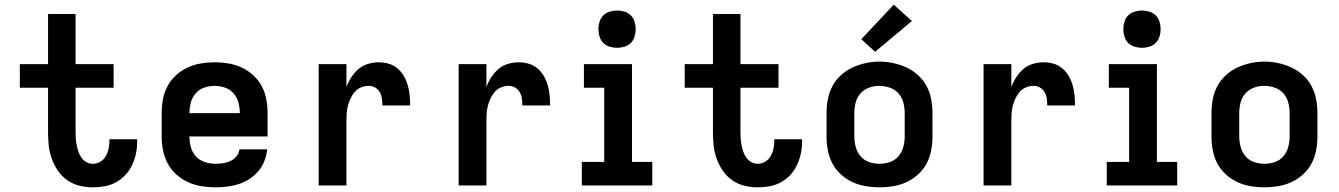

<svg xmlns="http://www.w3.org/2000/svg" viewBox="-20 -795 5740 823"><path d="M378 8Q349 8 320.5 1Q292 -6 268.5 -22.5Q245 -39 228.5 -63Q212 -87 202 -114.5Q192 -142 189 -170.5Q186 -199 186 -228V-419H65V-520H186V-735H304V-520H467V-419H304V-228Q304 -214 305 -199.5Q306 -185 309 -171Q312 -157 316.5 -143.5Q321 -130 329.5 -118.5Q338 -107 350.5 -100Q363 -93 378 -93Q395 -93 410 -102Q425 -111 433.5 -126Q442 -141 445.5 -158Q449 -175 449 -192Q449 -194 449 -195.5Q449 -197 449 -198H568Q568 -195 568 -192.5Q568 -190 568 -187Q568 -161 562.5 -135.5Q557 -110 546 -87Q535 -64 517.5 -45Q500 -26 477 -13.5Q454 -1 428.5 3.5Q403 8 378 8Z M903 8Q873 8 843 3Q813 -2 785.5 -14.5Q758 -27 735.5 -47.5Q713 -68 699 -94Q685 -120 679 -150Q673 -180 673 -210V-310Q673 -340 678.5 -369.5Q684 -399 698 -425.5Q712 -452 734.5 -472.5Q757 -493 784 -505.5Q811 -518 840.5 -523Q870 -528 900 -528Q930 -528 959.5 -523Q989 -518 1016 -505.5Q1043 -493 1065.5 -472.5Q1088 -452 1102 -425.5Q1116 -399 1121.5 -369.5Q1127 -340 1127 -310V-210H792Q792 -187 798 -164.5Q804 -142 819.5 -125Q835 -108 857.5 -100.5Q880 -93 903 -93Q919 -93 936 -95.5Q953 -98 968 -105Q983 -112 994 -125.5Q1005 -139 1006 -155H1125Q1123 -130 1113.5 -105.5Q1104 -81 1087.5 -61.5Q1071 -42 1049.5 -28Q1028 -14 1003.5 -6Q979 2 953.5 5Q928 8 903 8ZM792 -310H1008Q1008 -333 1002 -355.5Q996 -378 981 -395Q966 -412 944.5 -419.5Q923 -427 900 -427Q877 -427 855.5 -419.5Q834 -412 819 -395Q804 -378 798 -355.5Q792 -333 792 -310Z M1346 0V-520H1465V-422Q1473 -444 1486 -464Q1499 -484 1516.5 -499Q1534 -514 1557 -521Q1580 -528 1603 -528Q1625 -528 1646 -522Q1667 -516 1683.5 -502Q1700 -488 1711 -469Q1722 -450 1728 -429Q1734 -408 1736 -386.5Q1738 -365 1738 -343H1619Q1619 -358 1617 -372.5Q1615 -387 1608 -399.5Q1601 -412 1588.5 -419.5Q1576 -427 1561 -427Q1544 -427 1528 -420.5Q1512 -414 1501 -401.5Q1490 -389 1483 -374Q1476 -359 1471.5 -342.5Q1467 -326 1466 -309Q1465 -292 1465 -276V0Z M1946 0V-520H2065V-422Q2073 -444 2086 -464Q2099 -484 2116.5 -499Q2134 -514 2157 -521Q2180 -528 2203 -528Q2225 -528 2246 -522Q2267 -516 2283.5 -502Q2300 -488 2311 -469Q2322 -450 2328 -429Q2334 -408 2336 -386.5Q2338 -365 2338 -343H2219Q2219 -358 2217 -372.5Q2215 -387 2208 -399.5Q2201 -412 2188.5 -419.5Q2176 -427 2161 -427Q2144 -427 2128 -420.5Q2112 -414 2101 -401.5Q2090 -389 2083 -374Q2076 -359 2071.5 -342.5Q2067 -326 2066 -309Q2065 -292 2065 -276V0Z M2474 0V-101H2570V-419H2483V-520H2689V-101H2776V0ZM2625 -590Q2609 -590 2593 -595Q2577 -600 2566 -611Q2555 -622 2550 -638Q2545 -654 2545 -670Q2545 -686 2550 -702Q2555 -718 2566 -729Q2577 -740 2593 -745Q2609 -750 2625 -750Q2641 -750 2657 -745Q2673 -740 2684 -729Q2695 -718 2700 -702Q2705 -686 2705 -670Q2705 -654 2700 -638Q2695 -622 2684 -611Q2673 -600 2657 -595Q2641 -590 2625 -590Z M3228 8Q3199 8 3170.5 1Q3142 -6 3118.5 -22.5Q3095 -39 3078.5 -63Q3062 -87 3052 -114.5Q3042 -142 3039 -170.5Q3036 -199 3036 -228V-419H2915V-520H3036V-735H3154V-520H3317V-419H3154V-228Q3154 -214 3155 -199.5Q3156 -185 3159 -171Q3162 -157 3166.5 -143.5Q3171 -130 3179.5 -118.5Q3188 -107 3200.5 -100Q3213 -93 3228 -93Q3245 -93 3260 -102Q3275 -111 3283.5 -126Q3292 -141 3295.5 -158Q3299 -175 3299 -192Q3299 -194 3299 -195.5Q3299 -197 3299 -198H3418Q3418 -195 3418 -192.5Q3418 -190 3418 -187Q3418 -161 3412.5 -135.5Q3407 -110 3396 -87Q3385 -64 3367.5 -45Q3350 -26 3327 -13.5Q3304 -1 3278.5 3.5Q3253 8 3228 8Z M3750 8Q3720 8 3690.5 3Q3661 -2 3634 -14.5Q3607 -27 3584.5 -47.5Q3562 -68 3548 -94.5Q3534 -121 3528.5 -150.5Q3523 -180 3523 -210V-310Q3523 -340 3528.5 -369.5Q3534 -399 3548 -425.5Q3562 -452 3584.5 -472.5Q3607 -493 3634 -505.5Q3661 -518 3690.5 -524.5Q3720 -531 3750 -531Q3780 -531 3809.5 -524.5Q3839 -518 3866 -505.5Q3893 -493 3915.5 -472.5Q3938 -452 3952 -425.5Q3966 -399 3971.5 -369.5Q3977 -340 3977 -310V-210Q3977 -180 3971.5 -150.5Q3966 -121 3952 -94.5Q3938 -68 3915.5 -47.5Q3893 -27 3866 -14.5Q3839 -2 3809.5 3Q3780 8 3750 8ZM3750 -93Q3773 -93 3795 -100.5Q3817 -108 3831.5 -125.5Q3846 -143 3852 -165Q3858 -187 3858 -210V-310Q3858 -333 3852 -355.5Q3846 -378 3831 -395Q3816 -412 3793.5 -419.5Q3771 -427 3749 -427Q3726 -427 3704.5 -419Q3683 -411 3668 -394Q3653 -377 3647.5 -355Q3642 -333 3642 -310V-210Q3642 -187 3648 -165Q3654 -143 3668.5 -125.5Q3683 -108 3705 -100.5Q3727 -93 3750 -93ZM3731 -573 3672 -627 3811 -775 3889 -705Z M4196 0V-520H4315V-422Q4323 -444 4336 -464Q4349 -484 4366.5 -499Q4384 -514 4407 -521Q4430 -528 4453 -528Q4475 -528 4496 -522Q4517 -516 4533.5 -502Q4550 -488 4561 -469Q4572 -450 4578 -429Q4584 -408 4586 -386.5Q4588 -365 4588 -343H4469Q4469 -358 4467 -372.5Q4465 -387 4458 -399.5Q4451 -412 4438.5 -419.5Q4426 -427 4411 -427Q4394 -427 4378 -420.5Q4362 -414 4351 -401.5Q4340 -389 4333 -374Q4326 -359 4321.5 -342.5Q4317 -326 4316 -309Q4315 -292 4315 -276V0Z M4724 0V-101H4820V-419H4733V-520H4939V-101H5026V0ZM4875 -590Q4859 -590 4843 -595Q4827 -600 4816 -611Q4805 -622 4800 -638Q4795 -654 4795 -670Q4795 -686 4800 -702Q4805 -718 4816 -729Q4827 -740 4843 -745Q4859 -750 4875 -750Q4891 -750 4907 -745Q4923 -740 4934 -729Q4945 -718 4950 -702Q4955 -686 4955 -670Q4955 -654 4950 -638Q4945 -622 4934 -611Q4923 -600 4907 -595Q4891 -590 4875 -590Z M5400 8Q5370 8 5340.5 3Q5311 -2 5284 -14.5Q5257 -27 5234.5 -47.5Q5212 -68 5198 -94.5Q5184 -121 5178.5 -150.5Q5173 -180 5173 -210V-310Q5173 -340 5178.5 -369.5Q5184 -399 5198 -425.5Q5212 -452 5234.5 -472.5Q5257 -493 5284 -505.5Q5311 -518 5340.5 -524.5Q5370 -531 5400 -531Q5430 -531 5459.5 -524.5Q5489 -518 5516 -505.5Q5543 -493 5565.5 -472.5Q5588 -452 5602 -425.5Q5616 -399 5621.5 -369.5Q5627 -340 5627 -310V-210Q5627 -180 5621.5 -150.5Q5616 -121 5602 -94.5Q5588 -68 5565.5 -47.5Q5543 -27 5516 -14.5Q5489 -2 5459.5 3Q5430 8 5400 8ZM5400 -93Q5423 -93 5445 -100.5Q5467 -108 5481.5 -125.5Q5496 -143 5502 -165Q5508 -187 5508 -210V-310Q5508 -333 5502 -355.5Q5496 -378 5481 -395Q5466 -412 5443.5 -419.5Q5421 -427 5399 -427Q5376 -427 5354.5 -419Q5333 -411 5318 -394Q5303 -377 5297.5 -355Q5292 -333 5292 -310V-210Q5292 -187 5298 -165Q5304 -143 5318.5 -125.5Q5333 -108 5355 -100.5Q5377 -93 5400 -93Z"/></svg>

Font: Zed Sans Extended
Style: Bold
Weight: 700
Width: 7
Designer: Belleve Invis
Foundry: Belleve Invis
Version: Version 1.0.0; ttfautohint (v1.8.4)